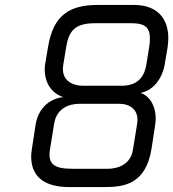

<svg xmlns="http://www.w3.org/2000/svg" viewBox="-20 -757 701 777"><path d="M236 -494 247 -562C258 -632 282 -663 365 -663H511C575 -663 596 -642 583 -562L572 -494C566 -458 546 -410 473 -410H314C280 -410 225 -427 236 -494ZM182 -151 199 -256C209 -318 257 -337 303 -337H462C506 -337 544 -313 535 -256L518 -151C509 -91 456 -74 417 -74H272C199 -74 173 -93 182 -151ZM109 -154C103 -117 92 0 260 0H405C482 0 570 -12 593 -154L608 -252C616 -295 603 -363 549 -381C623 -396 645 -477 647 -499L658 -564C675 -674 622 -737 523 -737H377C264 -737 195 -699 174 -564L163 -499C155 -451 170 -386 236 -364C188 -359 136 -326 124 -252Z"/></svg>

Font: Exo
Style: Regular Italic
Weight: 400
Designer: Natanael Gama
Version: Version 1.00